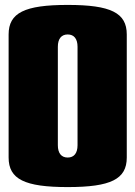

<svg xmlns="http://www.w3.org/2000/svg" viewBox="-20 -750 550 780"><path d="M255 -730C80 -730 15 -698 15 -610V-110C15 -22 80 10 255 10C430 10 495 -22 495 -110V-610C495 -698 430 -730 255 -730ZM255 -610C281 -610 295 -592 295 -560V-160C295 -128 281 -110 255 -110C229 -110 215 -128 215 -160V-560C215 -592 229 -610 255 -610Z"/></svg>

Font: MikodacsPCS
Style: Regular
Weight: 900
Designer: gluk (gluksza@wp.pl)
Foundry: gluk (gluksza@wp.pl)
Version: Version 0.27